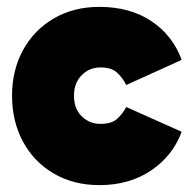

<svg xmlns="http://www.w3.org/2000/svg" viewBox="-20 -524 552 558"><path d="M269 14Q194 14 136.5 -19.5Q79 -53 47 -112Q15 -171 15 -246Q15 -320 47 -378.5Q79 -437 136.5 -470.5Q194 -504 269 -504Q358 -504 420 -462.5Q482 -421 508 -350L347 -277Q335 -300 319 -314Q303 -328 272 -328Q240 -328 217.5 -305.5Q195 -283 195 -246Q195 -208 217.5 -186Q240 -164 272 -164Q303 -164 319 -177.5Q335 -191 347 -213L508 -141Q482 -71 419 -28.5Q356 14 269 14Z"/></svg>

Font: Gabarito Black
Style: Regular
Weight: 900
Designer: Leandro Assis / Alvaro Franca / Felipe Casaprima
Foundry: Naipe Foundry
Version: Version 1.000